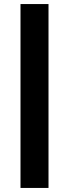

<svg xmlns="http://www.w3.org/2000/svg" viewBox="-20 -796 340 946"><path d="M81 130V-776H219V130Z"/></svg>

Font: Outfit
Style: Bold
Weight: 700
Designer: Rodrigo Fuenzalida
Foundry: fragTYPE
Version: Version 1.100;gftools[0.9.27]